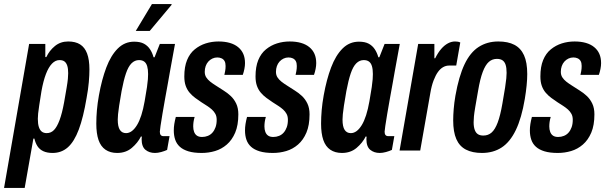

<svg xmlns="http://www.w3.org/2000/svg" viewBox="-53 -744 2997 949"><path d="M-33 185 91 -527H171V-462H176Q191 -494 218.5 -516.5Q246 -539 284 -539Q320 -539 343 -524.5Q366 -510 377.5 -479.5Q389 -449 389 -401Q389 -373 386 -338Q383 -303 375 -260Q359 -164 336.5 -104Q314 -44 282.5 -16Q251 12 207 12Q180 12 161.5 3.5Q143 -5 132.5 -21Q122 -37 117 -59H112L69 185ZM178 -86Q199 -86 214 -101.5Q229 -117 241.5 -150.5Q254 -184 264 -239Q272 -285 276.5 -311.5Q281 -338 282.5 -354.5Q284 -371 284 -382Q284 -405 279.5 -419Q275 -433 266 -440Q257 -447 241 -447Q221 -447 204 -429.5Q187 -412 174 -378Q161 -344 152 -294Q145 -250 141 -224Q137 -198 135.5 -183Q134 -168 134 -157Q134 -132 139 -116.5Q144 -101 153.5 -93.5Q163 -86 178 -86Z M526 12Q492 12 468.5 -4Q445 -20 434 -52Q423 -84 423 -133Q423 -165 426 -199.5Q429 -234 436 -273Q450 -351 472.5 -410.5Q495 -470 529 -504Q563 -538 610 -538Q640 -538 658.5 -528Q677 -518 688.5 -500.5Q700 -483 706 -461H711L737 -527H812L787 -390Q783 -366 776.5 -330.5Q770 -295 763 -256Q756 -217 750 -181.5Q744 -146 740.5 -122Q737 -98 737 -93Q737 -82 741.5 -76.5Q746 -71 756 -71H785L773 -3Q760 3 743.5 7.5Q727 12 713 12Q685 12 666 -3.5Q647 -19 647 -57Q647 -59 647.5 -62Q648 -65 648 -68L644 -70Q628 -38 598.5 -13Q569 12 526 12ZM570 -86Q585 -86 598.5 -96Q612 -106 624 -125.5Q636 -145 645.5 -174.5Q655 -204 662 -244Q670 -289 673.5 -313.5Q677 -338 678 -352.5Q679 -367 679 -378Q679 -401 674.5 -416.5Q670 -432 660 -439.5Q650 -447 634 -447Q613 -447 597 -431Q581 -415 569.5 -381Q558 -347 548 -294Q540 -249 536 -222Q532 -195 530.5 -179.5Q529 -164 529 -153Q529 -118 539.5 -102Q550 -86 570 -86ZM618 -591 698 -724H795V-720L687 -591Z M944 12Q905 12 878.5 4Q852 -4 836 -18.5Q820 -33 813 -53.5Q806 -74 806 -99Q806 -115 808.5 -131Q811 -147 816 -166H909Q905 -152 903.5 -141Q902 -130 902 -119Q902 -104 906.5 -92Q911 -80 920.5 -73.5Q930 -67 946 -67Q961 -67 974.5 -72.5Q988 -78 997.5 -89Q1007 -100 1012.5 -115.5Q1018 -131 1018 -152Q1018 -169 1011.5 -181Q1005 -193 994.5 -202.5Q984 -212 970 -221Q956 -230 942 -239Q927 -249 912 -260Q897 -271 884.5 -285.5Q872 -300 865 -319.5Q858 -339 858 -366Q858 -414 871.5 -447Q885 -480 909.5 -500Q934 -520 964 -529.5Q994 -539 1027 -539Q1058 -539 1082.5 -532Q1107 -525 1124 -511Q1141 -497 1149.5 -477.5Q1158 -458 1158 -432Q1158 -419 1155 -403.5Q1152 -388 1147 -374H1056Q1061 -396 1061.5 -405Q1062 -414 1062 -418Q1062 -433 1057 -442Q1052 -451 1042.5 -455.5Q1033 -460 1021 -460Q1008 -460 996.5 -454.5Q985 -449 976.5 -439.5Q968 -430 963.5 -417Q959 -404 959 -389Q959 -373 966.5 -361.5Q974 -350 986 -340.5Q998 -331 1014 -321Q1032 -309 1051.5 -297Q1071 -285 1087.5 -269.5Q1104 -254 1114.5 -232Q1125 -210 1125 -179Q1125 -125 1109.5 -88.5Q1094 -52 1068 -29.5Q1042 -7 1010 2.5Q978 12 944 12Z M1296 12Q1257 12 1230.5 4Q1204 -4 1188 -18.5Q1172 -33 1165 -53.5Q1158 -74 1158 -99Q1158 -115 1160.5 -131Q1163 -147 1168 -166H1261Q1257 -152 1255.5 -141Q1254 -130 1254 -119Q1254 -104 1258.5 -92Q1263 -80 1272.5 -73.5Q1282 -67 1298 -67Q1313 -67 1326.5 -72.5Q1340 -78 1349.5 -89Q1359 -100 1364.5 -115.5Q1370 -131 1370 -152Q1370 -169 1363.5 -181Q1357 -193 1346.5 -202.5Q1336 -212 1322 -221Q1308 -230 1294 -239Q1279 -249 1264 -260Q1249 -271 1236.5 -285.5Q1224 -300 1217 -319.5Q1210 -339 1210 -366Q1210 -414 1223.5 -447Q1237 -480 1261.5 -500Q1286 -520 1316 -529.5Q1346 -539 1379 -539Q1410 -539 1434.5 -532Q1459 -525 1476 -511Q1493 -497 1501.5 -477.5Q1510 -458 1510 -432Q1510 -419 1507 -403.5Q1504 -388 1499 -374H1408Q1413 -396 1413.5 -405Q1414 -414 1414 -418Q1414 -433 1409 -442Q1404 -451 1394.5 -455.5Q1385 -460 1373 -460Q1360 -460 1348.5 -454.5Q1337 -449 1328.5 -439.5Q1320 -430 1315.5 -417Q1311 -404 1311 -389Q1311 -373 1318.5 -361.5Q1326 -350 1338 -340.5Q1350 -331 1366 -321Q1384 -309 1403.5 -297Q1423 -285 1439.5 -269.5Q1456 -254 1466.5 -232Q1477 -210 1477 -179Q1477 -125 1461.5 -88.5Q1446 -52 1420 -29.5Q1394 -7 1362 2.5Q1330 12 1296 12Z M1637 12Q1603 12 1579.5 -4Q1556 -20 1545 -52Q1534 -84 1534 -133Q1534 -165 1537 -199.5Q1540 -234 1547 -273Q1561 -351 1583.5 -410.5Q1606 -470 1640 -504Q1674 -538 1721 -538Q1751 -538 1769.5 -528Q1788 -518 1799.5 -500.5Q1811 -483 1817 -461H1822L1848 -527H1923L1898 -390Q1894 -366 1887.5 -330.5Q1881 -295 1874 -256Q1867 -217 1861 -181.5Q1855 -146 1851.5 -122Q1848 -98 1848 -93Q1848 -82 1852.5 -76.5Q1857 -71 1867 -71H1896L1884 -3Q1871 3 1854.5 7.5Q1838 12 1824 12Q1796 12 1777 -3.5Q1758 -19 1758 -57Q1758 -59 1758.5 -62Q1759 -65 1759 -68L1755 -70Q1739 -38 1709.5 -13Q1680 12 1637 12ZM1681 -86Q1696 -86 1709.5 -96Q1723 -106 1735 -125.5Q1747 -145 1756.5 -174.5Q1766 -204 1773 -244Q1781 -289 1784.5 -313.5Q1788 -338 1789 -352.5Q1790 -367 1790 -378Q1790 -401 1785.5 -416.5Q1781 -432 1771 -439.5Q1761 -447 1745 -447Q1724 -447 1708 -431Q1692 -415 1680.5 -381Q1669 -347 1659 -294Q1651 -249 1647 -222Q1643 -195 1641.5 -179.5Q1640 -164 1640 -153Q1640 -118 1650.5 -102Q1661 -86 1681 -86Z M1922 0 2014 -527H2094V-456H2098Q2112 -484 2127.5 -502Q2143 -520 2160.5 -529.5Q2178 -539 2196 -539Q2203 -539 2209.5 -538Q2216 -537 2222 -534L2202 -420H2167Q2151 -420 2137 -412Q2123 -404 2111.5 -388Q2100 -372 2090 -346Q2080 -320 2074 -284L2024 0Z M2329 12Q2282 12 2250 -4.5Q2218 -21 2202.5 -56.5Q2187 -92 2187 -149Q2187 -174 2189.5 -205Q2192 -236 2198 -271Q2215 -367 2243 -426Q2271 -485 2313 -512Q2355 -539 2410 -539Q2458 -539 2489.5 -522.5Q2521 -506 2537 -471Q2553 -436 2553 -378Q2553 -353 2550 -322Q2547 -291 2541 -255Q2525 -160 2496.5 -101Q2468 -42 2426.5 -15Q2385 12 2329 12ZM2336 -74Q2360 -74 2377 -89Q2394 -104 2407 -138.5Q2420 -173 2430 -231Q2439 -282 2443.5 -311Q2448 -340 2449.5 -356.5Q2451 -373 2451 -384Q2451 -409 2446 -424Q2441 -439 2430.5 -446Q2420 -453 2403 -453Q2380 -453 2363 -438Q2346 -423 2333 -388.5Q2320 -354 2310 -295Q2301 -244 2296 -214.5Q2291 -185 2289.5 -168.5Q2288 -152 2288 -140Q2288 -117 2293.5 -102Q2299 -87 2309.5 -80.5Q2320 -74 2336 -74Z M2704 12Q2665 12 2638.5 4Q2612 -4 2596 -18.5Q2580 -33 2573 -53.5Q2566 -74 2566 -99Q2566 -115 2568.5 -131Q2571 -147 2576 -166H2669Q2665 -152 2663.5 -141Q2662 -130 2662 -119Q2662 -104 2666.5 -92Q2671 -80 2680.5 -73.5Q2690 -67 2706 -67Q2721 -67 2734.5 -72.5Q2748 -78 2757.5 -89Q2767 -100 2772.5 -115.5Q2778 -131 2778 -152Q2778 -169 2771.5 -181Q2765 -193 2754.5 -202.5Q2744 -212 2730 -221Q2716 -230 2702 -239Q2687 -249 2672 -260Q2657 -271 2644.5 -285.5Q2632 -300 2625 -319.5Q2618 -339 2618 -366Q2618 -414 2631.5 -447Q2645 -480 2669.5 -500Q2694 -520 2724 -529.5Q2754 -539 2787 -539Q2818 -539 2842.5 -532Q2867 -525 2884 -511Q2901 -497 2909.5 -477.5Q2918 -458 2918 -432Q2918 -419 2915 -403.5Q2912 -388 2907 -374H2816Q2821 -396 2821.5 -405Q2822 -414 2822 -418Q2822 -433 2817 -442Q2812 -451 2802.5 -455.5Q2793 -460 2781 -460Q2768 -460 2756.5 -454.5Q2745 -449 2736.5 -439.5Q2728 -430 2723.5 -417Q2719 -404 2719 -389Q2719 -373 2726.5 -361.5Q2734 -350 2746 -340.5Q2758 -331 2774 -321Q2792 -309 2811.5 -297Q2831 -285 2847.5 -269.5Q2864 -254 2874.5 -232Q2885 -210 2885 -179Q2885 -125 2869.5 -88.5Q2854 -52 2828 -29.5Q2802 -7 2770 2.5Q2738 12 2704 12Z"/></svg>

Font: Archivo ExtraCondensed SemiBold
Style: Italic
Weight: 600
Width: 2
Italic angle: -10°
Designer: Hector Gatti
Foundry: Omnibus-Type
Version: Version 2.001